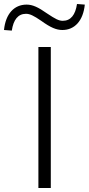

<svg xmlns="http://www.w3.org/2000/svg" viewBox="-99 -940 444 960"><path d="M93 0H155V-705H93ZM-79 -790 -40 -787C-32 -841 -9 -871 31 -871C50 -871 69 -862 107 -836C154 -802 183 -790 213 -790C274 -790 317 -836 325 -917L286 -920C278 -866 255 -836 215 -836C195 -836 178 -845 136 -873C92 -904 64 -917 34 -917C-28 -917 -71 -871 -79 -790Z"/></svg>

Font: Poppy and Pepper Light
Style: Regular
Weight: 300
Designer: Thy Ha
Foundry: Thy Ha
Version: Version 0.001;Glyphs 3.2 (3227)